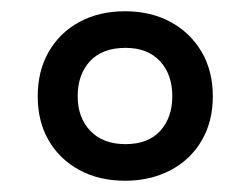

<svg xmlns="http://www.w3.org/2000/svg" viewBox="-20 -744 445 341"><path d="M202 -423Q156 -423 121 -442Q86 -461 66.5 -494.5Q47 -528 47 -573Q47 -618 66.5 -652Q86 -686 121 -705Q156 -724 202 -724Q248 -724 283 -705Q318 -686 338 -652Q358 -618 358 -573Q358 -528 338 -494Q318 -460 282.5 -441.5Q247 -423 202 -423ZM203 -488Q243 -488 264.5 -511.5Q286 -535 286 -573Q286 -612 264 -635.5Q242 -659 203 -659Q162 -659 140 -635.5Q118 -612 118 -573Q118 -535 140.5 -511.5Q163 -488 203 -488Z"/></svg>

Font: Noto Sans Hebrew SemiCondensed Medium
Style: Regular
Weight: 500
Width: 4
Designer: Monotype Design Team
Foundry: Monotype Imaging Inc.
Version: Version 2.003